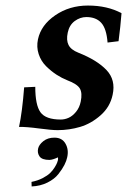

<svg xmlns="http://www.w3.org/2000/svg" viewBox="-20 -464 462 699"><path d="M178.2 37.1Q206.1 37.1 218.5 59.1Q231 81.1 224.6 108.9Q222.2 121.1 214.6 136.2Q207 151.4 192.6 169.7Q178.2 188 152.6 200.7Q127 213.4 95.2 214.8L94.7 198.2Q117.2 193.8 135 184.6Q152.8 175.3 162.6 165.8Q172.4 156.2 179.2 145Q186 133.8 188 128.2Q189.9 122.6 190.9 119.1Q191.9 115.2 190.9 108.9Q172.4 117.7 160.2 118.2Q132.8 118.2 124 105.5Q115.2 92.8 118.7 77.1Q121.6 63 137.7 50Q153.8 37.1 178.2 37.1ZM67.9 -146 108.4 -147.9Q108.4 -81.5 127.4 -55.2Q146.5 -28.8 201.2 -28.8Q215.8 -28.8 230 -35.2Q244.1 -41.5 256.8 -56.9Q269.5 -72.3 273.9 -94.2Q280.3 -125 270.8 -141.6Q261.2 -158.2 224.6 -171.9Q205.1 -179.7 185.8 -192.1Q166.5 -204.6 147.9 -222.9Q129.4 -241.2 120.8 -267.1Q112.3 -293 118.2 -320.8Q129.4 -373 181.2 -408.4Q232.9 -443.8 300.3 -443.8Q370.6 -443.8 422.4 -416Q418.5 -366.2 411.6 -314L371.6 -309.1Q367.7 -359.9 348.6 -380.9Q329.6 -401.9 294.4 -401.9Q272 -401.9 252.2 -387.5Q232.4 -373 226.6 -345.2Q220.7 -317.9 229.5 -300.3Q238.3 -282.7 265.6 -272Q333.5 -245.1 367.7 -209Q401.9 -172.9 390.1 -119.1Q380.9 -74.7 346.2 -44.2Q311.5 -13.7 271.7 -2Q231.9 9.8 189.9 9.8Q167.5 9.8 122.1 3.7Q76.7 -2.4 49.3 -2Q61 -56.6 67.9 -146Z"/></svg>

Font: Linux Libertine Slanted
Style: Semibold Slanted
Weight: 600
Designer: Philipp H. Poll
Foundry: Philipp H. Poll
Version: Version 5.1.1